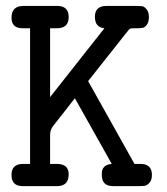

<svg xmlns="http://www.w3.org/2000/svg" viewBox="-20 -631 565 651"><path d="M19 -38.1Q19 -75.2 58.1 -75.2H82V-535.2H57.1Q19 -535.2 19 -570.8Q19 -610.8 59.1 -610.8H174.8Q212.9 -610.8 212.9 -573Q212.9 -535.2 172.9 -535.2H149.9V-301.8L334 -535.2Q301.8 -538.1 301.8 -574.2Q301.8 -610.8 340.8 -610.8Q341.3 -610.8 341.8 -610.8H446.8Q455.6 -610.8 462.4 -609.9Q469.2 -608.9 477.1 -599.4Q484.9 -589.8 484.9 -573Q484.9 -556.2 478 -547.1Q471.2 -538.1 464.1 -536.6Q457 -535.2 444.8 -535.2H436Q423.8 -535.2 420.9 -533.7Q418 -532.2 410.2 -522L278.8 -356L436 -75.2H456.1Q495.1 -75.2 495.1 -38.1Q495.1 -20 486.6 -11Q478 -2 470.5 -1Q462.9 0 450.2 0H362.8Q324.7 0 325.2 -39.1Q325.2 -41 325.2 -42.5Q325.2 -72.3 358.9 -75.2L233.9 -297.9Q231 -293.9 226.1 -288.1Q221.2 -282.2 203.1 -258.5Q185.1 -234.9 161.1 -205.1Q149.9 -190.9 149.9 -174.8V-75.2H172.9Q212.9 -75.2 212.9 -40Q212.9 0 173.8 0H56.2Q19 0 19 -38.1Z"/></svg>

Font: CMU Typewriter Text
Style: Bold
Weight: 700
Version: Version 0.7.0